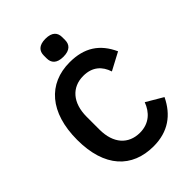

<svg xmlns="http://www.w3.org/2000/svg" viewBox="-262 -1035 1166 1166"><g transform="rotate(-45 321.0 -451.5)"><path d="M350 -760C408 -760 429 -788 429 -825V-850C429 -887 408 -915 350 -915C292 -915 271 -887 271 -850V-825C271 -788 292 -760 350 -760ZM353 12C478 12 561 -49 611 -153L504 -216C481 -153 432 -105 353 -105C255 -105 192 -173 192 -293V-403C192 -522 255 -593 353 -593C431 -593 475 -551 495 -489L608 -549C559 -657 478 -710 353 -710C169 -710 52 -579 52 -344C52 -109 169 12 353 12Z"/></g></svg>

Font: Braiins Sans SemiBold
Style: Regular
Weight: 600
Designer: Mike Abbink, Paul van der Laan, Pieter van Rosmalen, Jiri Chlebus, Lubos Buracinsky
Foundry: Bold Monday, Sudetype
Version: Version 1.000;hotconv 1.0.109;makeotfexe 2.5.65596